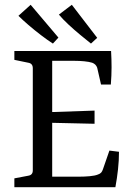

<svg xmlns="http://www.w3.org/2000/svg" viewBox="-20 -782 551 802"><path d="M402 -429 386 -499Q381 -514 365 -520Q352 -524 332 -526Q312 -528 289 -528H198V-314L375 -320V-265L198 -269V-44H309Q333 -44 355 -46Q377 -48 389 -53Q398 -56 402.5 -61Q407 -66 410 -75L437 -153L477 -148Q477 -112 473 -75Q469 -38 462 0H40V-37L98 -48Q117 -51 117 -70V-497Q117 -517 98 -520L40 -532V-569H444Q446 -535 446 -501Q446 -467 443 -429ZM386 -624 360 -600Q340 -616 314.5 -637Q289 -658 265.5 -680Q242 -702 226 -721L280 -762ZM224 -625 201 -600Q179 -614 151.5 -635Q124 -656 99 -677.5Q74 -699 57 -716L108 -762Z"/></svg>

Font: Yrsa
Style: Regular
Weight: 400
Designer: Anna Giedrys (Yrsa+Rasa design), David Brezina (Yrsa art-direction, Rasa art-direction, design)
Foundry: Rosetta Type Foundry
Version: Version 2.004